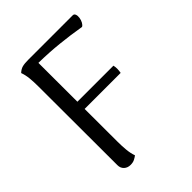

<svg xmlns="http://www.w3.org/2000/svg" viewBox="-201 -801 921 921"><g transform="rotate(-45 259.0 -341.0)"><path d="M143 11Q123 11 110 -1Q97 -13 97 -33L96 -569Q96 -599 93.5 -624.5Q91 -650 83 -672Q97 -685 111.5 -689Q126 -693 152 -693H454Q463 -693 466.5 -683.5Q470 -674 468 -661Q466 -648 460 -637Q454 -626 446 -622Q381 -633 314 -640Q247 -647 176 -648L177 -114Q177 -85 179.5 -57Q182 -29 190 -7Q184 -2 172 4.5Q160 11 143 11ZM161 -335V-384H421Q424 -371 423.5 -358.5Q423 -346 421 -335Z"/></g></svg>

Font: Arima
Style: Regular
Weight: 400
Designer: Joana Correia and Natanael Gama
Foundry: NDISCOVER
Version: Version 1.101;gftools[0.9.23]